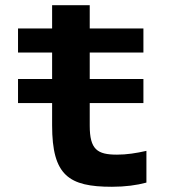

<svg xmlns="http://www.w3.org/2000/svg" viewBox="-20 -700 660 735"><path d="M408.5 15C459.5 15 503.5 9 540.5 -1V-122.5C501 -113.5 464.5 -108 428 -108C352.5 -108 323.5 -127.5 323.5 -219V-305.5H529V-397.5H323.5V-499H529V-591H323.5V-680H179.5V-591H49V-499H179.5V-397.5H49V-305.5H179.5V-220C179.5 -28 243.5 15 408.5 15Z"/></svg>

Font: Monaspace Neon
Style: Bold
Weight: 700
Designer: Riley Cran & the Lettermatic Team
Foundry: Lettermatic
Version: Version 1.200 (Monaspace Neon)